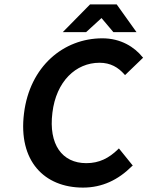

<svg xmlns="http://www.w3.org/2000/svg" viewBox="-20 -840 670 872"><path d="M357 12C444 12 517 -23 579 -85L583 -88L520 -166L516 -162C475 -122 431 -99 372 -99C262 -99 200 -184 218 -328C235 -470 324 -555 432 -555C482 -555 517 -534 545 -502L548 -499L630 -578L627 -581C591 -626 529 -666 445 -666C268 -666 115 -538 89 -325C62 -109 181 12 357 12ZM441 -758 495 -694H600L510 -820H389L265 -694H371Z"/></svg>

Font: Falling Sky
Style: MedObl
Weight: 500
Designer: Paul D. Hunt
Foundry: Adobe Systems Incorporated
Version: Version 1.02